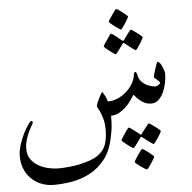

<svg xmlns="http://www.w3.org/2000/svg" viewBox="-59 -630 1016 1017"><g transform="rotate(-5 449.0 -121.5)"><path d="M775.4 93.3Q775.4 96.2 769.5 106.4L755.9 128.4Q748 140.1 741 149.4Q733.9 158.7 731.4 158.7Q730 158.7 720.7 152.3L701.2 138.2L673.8 117.2Q669.9 113.8 668.2 114.5Q666.5 115.2 664.6 118.7Q653.8 132.8 646 144.5Q638.7 154.8 632.1 162.8Q625.5 170.9 623.5 170.9Q622.1 170.9 612.3 164.6Q602.5 158.2 591.6 149.7Q580.6 141.1 572 133.8Q563.5 126.5 563.5 124.5Q563.5 122.6 569.8 112.1Q576.2 101.6 584 89.8Q591.8 78.6 598.9 69.3Q606 60.1 607.4 60.1Q610.8 60.1 619.1 66.4L638.2 80.1L663.6 100.1Q667.5 103.5 668.7 103.8Q669.9 104 673.8 98.6L692.9 73.2L707 55.7Q713.4 47.9 715.3 47.9Q717.8 47.9 727.5 54.2Q737.3 60.5 748 68.6Q758.8 76.7 767.1 84Q775.4 91.3 775.4 93.3ZM728.5 225.1Q728.5 227.5 722.7 237.8Q716.8 248 709.5 259.3Q702.1 270.5 694.8 280Q687.5 289.6 684.1 289.6Q682.1 289.6 672.4 283.4Q662.6 277.3 651.6 269.8Q640.6 262.2 632.1 254.9Q623.5 247.6 623.5 244.6Q623.5 242.2 629.9 231.7Q636.2 221.2 644 209.7Q651.9 198.2 659.2 188.7Q666.5 179.2 668.5 179.2Q671.4 179.2 680.9 185.5Q690.4 191.9 701.2 200.2Q711.9 208.5 720.2 215.8Q728.5 223.1 728.5 225.1ZM824.7 -204.6Q824.7 -184.6 819.6 -158.9Q814.5 -133.3 804.2 -110.4Q793.9 -87.4 777.6 -71.8Q761.2 -56.2 738.8 -56.2Q720.2 -56.2 705.3 -62.7Q690.4 -69.3 679.4 -78.4Q668.5 -87.4 660.6 -96.4Q652.8 -105.5 647.5 -110.8Q639.2 -97.2 627 -79.8Q614.7 -62.5 598.6 -47.4Q582.5 -32.2 563.5 -21.5Q544.4 -10.7 522.5 -10.7H520Q520 11.2 519.3 25.6Q518.6 40 517.3 52Q516.1 64 513.7 76.2L507.8 105.5Q494.1 175.3 459.5 219Q424.8 262.7 379.6 286.6Q334.5 310.5 284.2 319.3Q233.9 328.1 187.5 328.1Q148.4 328.1 117.2 314.7Q85.9 301.3 64.2 278.6Q42.5 255.9 31 226.3Q19.5 196.8 19.5 164.1Q19.5 131.8 30 99.4Q40.5 66.9 54 40.5Q67.4 14.2 79.6 -2.7Q91.8 -19.5 95.2 -19.5Q98.6 -19.5 101.3 -17.1Q104 -14.6 104 -12.2Q104 -7.8 96.7 4.2Q89.4 16.1 80.6 34.4Q71.8 52.7 64.5 76.4Q57.1 100.1 57.1 126.5Q57.1 160.2 74 182.4Q90.8 204.6 115 218Q139.2 231.4 167 237.3Q194.8 243.2 215.8 243.2Q244.6 243.2 274.7 240.2Q304.7 237.3 332.8 231.2Q360.8 225.1 384.8 216.8Q408.7 208.5 424.8 198.2Q460 174.8 472.4 142.1Q484.9 109.4 484.9 60.1Q484.9 28.8 479 6.8Q473.1 -15.1 466.8 -30.3Q460.4 -45.4 454.8 -54.4Q449.2 -63.5 449.2 -67.9Q449.2 -71.8 453.9 -83.3Q458.5 -94.7 464.6 -107.4Q470.7 -120.1 476.3 -129.6Q481.9 -139.2 484.9 -139.2Q492.7 -127.9 499 -115Q505.4 -102.1 509.3 -87.4Q534.7 -86.4 560.1 -97.2Q585.4 -107.9 606.4 -126Q627.4 -144 642.1 -167.7Q656.7 -191.4 659.2 -217.3Q661.1 -230.5 669.4 -230.5Q670.9 -229.5 672.9 -226.6Q675.3 -223.1 677.2 -214.8Q680.7 -193.8 692.4 -180.2Q704.1 -166.5 718.5 -158.7Q732.9 -150.9 747.1 -147.7Q761.2 -144.5 770 -144.5Q772 -144.5 775.9 -146.2Q779.8 -147.9 783.4 -150.4Q787.1 -152.8 790.3 -155.5Q793.5 -158.2 793.5 -160.2Q793.5 -164.6 788.8 -169.9Q784.2 -175.3 778.3 -179.9Q772.5 -184.6 767.8 -188.7Q763.2 -192.9 763.2 -193.8Q763.2 -195.8 766.4 -208.5Q769.5 -221.2 774.4 -235.4Q778.8 -250 783.4 -261.7Q788.1 -273.4 790.5 -273.4Q795.9 -273.4 802 -265.6Q808.1 -257.8 813 -246.8Q817.9 -235.8 821.3 -224.4Q824.7 -212.9 824.7 -204.6ZM655.3 -526.9Q655.3 -523.9 649.4 -513.2Q643.6 -502.4 636.2 -491Q628.9 -479.5 621.3 -470Q613.8 -460.4 611.3 -460.4Q609.9 -460.4 600.3 -466.8Q590.8 -473.1 579.8 -481.2Q568.8 -489.3 560.1 -497.1Q551.3 -504.9 551.3 -507.3Q551.3 -509.8 557.6 -520.3Q564 -530.8 572.3 -542L586.9 -562.5Q594.2 -571.3 595.2 -571.3Q598.1 -571.3 608.2 -564.9Q618.2 -558.6 628.4 -550.5Q638.7 -542.5 647 -535.2Q655.3 -527.8 655.3 -526.9ZM723.1 -410.6Q723.1 -408.2 717.5 -397.5Q711.9 -386.7 704.3 -375Q696.8 -363.3 689.7 -354Q682.6 -344.7 680.2 -344.7Q678.7 -344.7 669.7 -351.1Q660.6 -357.4 650.9 -365.2L624 -386.2Q620.1 -389.2 618.4 -388.7Q616.7 -388.2 613.8 -384.8L595.2 -358.9Q587.9 -348.6 581.5 -340.6Q575.2 -332.5 573.2 -332.5Q571.3 -332.5 561.5 -338.9Q551.8 -345.2 541.3 -353.5Q530.8 -361.8 522 -369.6Q513.2 -377.4 513.2 -379.4Q513.2 -381.3 519.5 -391.6Q525.9 -401.9 533.7 -413.1L548.3 -434.1Q555.2 -443.4 556.6 -443.4Q560.1 -443.4 569.1 -437Q578.1 -430.7 587.4 -423.3Q598.6 -414.6 611.3 -403.3Q616.2 -399.9 618.2 -399.7Q620.1 -399.4 624 -404.8L642.1 -430.2L655.3 -447.3Q661.1 -455.6 663.6 -455.6Q665.5 -455.6 675 -449.2Q684.6 -442.9 695.3 -434.8Q706.1 -426.8 714.6 -419.4Q723.1 -412.1 723.1 -410.6Z"/></g></svg>

Font: Simplified Naskh
Style: Regular
Weight: 400
Designer: SIL International
Foundry: Arabeyes
Version: 1.02_alpha